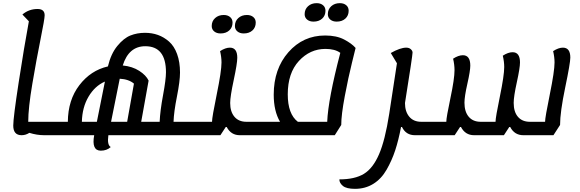

<svg xmlns="http://www.w3.org/2000/svg" viewBox="-20 -832 3675 1217"><path d="M117 25Q64 25 64 -36Q64 -86 98.5 -310.5Q133 -535 163 -697L122 -740Q163 -775 218 -775Q263 -775 263 -735Q263 -712 237 -583.5Q211 -455 185 -301Q159 -147 159 -61V-60H304Q320 -60 314 -18Q306 25 290 25H260Q214 25 166 10Q143 25 117 25Z M291 25Q275 25 281 -17Q289 -60 305 -60H410Q411 -198 483 -292Q555 -386 664 -411Q683 -491 723.5 -540.5Q764 -590 806.5 -607Q849 -624 899 -624Q943 -624 981 -610.5Q1019 -597 1051.5 -568.5Q1084 -540 1102.5 -489.5Q1121 -439 1121 -372Q1121 -318 1101.5 -220Q1082 -122 1080 -60H1212Q1228 -60 1222 -18Q1214 25 1198 25H667Q658 87 682 100Q657 123 619 123Q559 123 577 25ZM875 -60H992Q995 -130 1013.5 -229Q1032 -328 1032 -374Q1032 -539 901 -539Q796 -539 758 -417Q819 -411 862.5 -383Q906 -355 922 -321ZM684 -60H786L829 -302Q796 -330 739 -333ZM499 -60H594L645 -315Q581 -287 541 -219Q501 -151 499 -60Z M1525 -620Q1500 -620 1484.5 -633Q1469 -646 1469 -667Q1469 -698 1490.5 -717.5Q1512 -737 1545 -737Q1570 -737 1585.5 -724Q1601 -711 1601 -689Q1601 -658 1580 -639Q1559 -620 1525 -620ZM1378 -620Q1353 -620 1337.5 -633Q1322 -646 1322 -667Q1322 -698 1343.5 -717.5Q1365 -737 1398 -737Q1423 -737 1438.5 -724Q1454 -711 1454 -689Q1454 -658 1433 -639Q1412 -620 1378 -620ZM1199 25Q1183 25 1189 -17Q1197 -60 1213 -60H1324V-61Q1324 -89 1354 -235Q1384 -381 1384 -436Q1384 -470 1375 -508Q1409 -530 1437 -530Q1484 -530 1484 -466Q1484 -430 1461.5 -325Q1439 -220 1439 -179Q1439 -124 1466 -92Q1493 -60 1542 -60H1578Q1594 -60 1588 -18Q1580 25 1564 25H1500Q1444 25 1417 -27H1411L1377 25Z M2114 -695Q2089 -695 2073.5 -708Q2058 -721 2058 -742Q2058 -773 2079.5 -792.5Q2101 -812 2134 -812Q2159 -812 2174.5 -799Q2190 -786 2190 -764Q2190 -733 2169 -714Q2148 -695 2114 -695ZM1967 -695Q1942 -695 1926.5 -708Q1911 -721 1911 -742Q1911 -773 1932.5 -792.5Q1954 -812 1987 -812Q2012 -812 2027.5 -799Q2043 -786 2043 -764Q2043 -733 2022 -714Q2001 -695 1967 -695ZM1565 25Q1549 25 1555 -17Q1563 -60 1579 -60H1755Q1715 -128 1715 -232Q1715 -395 1808 -501Q1901 -607 2041 -607Q2113 -607 2161.5 -581.5Q2210 -556 2234 -528Q2234 -527 2211 -434.5Q2188 -342 2165.5 -223Q2143 -104 2143 -40L2102 25ZM1804 -234Q1804 -109 1868 -60H2054Q2060 -203 2137 -497Q2103 -522 2043 -522Q1945 -522 1874.5 -445.5Q1804 -369 1804 -234Z M2610 25Q2553 25 2528 -27H2522Q2506 57 2485 121Q2464 185 2430.5 243.5Q2397 302 2346 333.5Q2295 365 2230 365Q2176 365 2153.5 346.5Q2131 328 2131 305Q2229 305 2286.5 270Q2344 235 2382.5 146Q2421 57 2447 -110Q2479 -316 2496 -431L2457 -496Q2517 -530 2555 -530Q2573 -530 2584 -520Q2595 -510 2595 -499Q2595 -480 2547 -179Q2547 -125 2574 -92.5Q2601 -60 2650 -60H2689Q2705 -60 2699 -18Q2691 25 2675 25Z M2676 25Q2660 25 2666 -17Q2674 -60 2690 -60H2809V-61Q2809 -87 2835 -210Q2861 -333 2861 -387Q2861 -422 2852 -460Q2886 -482 2914 -482Q2961 -482 2961 -416Q2961 -383 2942.5 -301.5Q2924 -220 2924 -181Q2924 -124 2951 -92Q2978 -60 3027 -60H3121V-61Q3121 -87 3148.5 -220.5Q3176 -354 3176 -407Q3176 -441 3167 -479Q3201 -501 3229 -501Q3276 -501 3276 -436Q3276 -402 3256 -311Q3236 -220 3236 -180Q3236 -123 3263 -91.5Q3290 -60 3339 -60H3435V-61Q3435 -87 3465 -234Q3495 -381 3495 -436Q3495 -470 3486 -508Q3520 -530 3548 -530Q3595 -530 3595 -467Q3595 -433 3562.5 -277Q3530 -121 3530 -40L3488 25H3297Q3241 25 3214 -27H3208L3174 25H2985Q2929 25 2902 -27H2896L2862 25Z"/></svg>

Font: Lemonada Light
Style: Regular
Weight: 300
Designer: Mohamed Gaber (Arabic), Eduardo Tunni (Latin)
Foundry: Kief Type Foundry
Version: Version 4.004